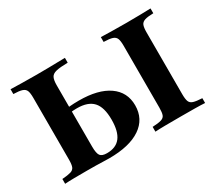

<svg xmlns="http://www.w3.org/2000/svg" viewBox="-109 -788 1128 1004"><g transform="rotate(-30 455.0 -285.5)"><path d="M32.3 0V-29Q66.9 -31.5 84.3 -36.7Q101.6 -41.9 107.3 -56Q112.9 -70.2 112.9 -98.4V-472.6Q112.9 -501.6 107.3 -515.7Q101.6 -529.8 84.3 -535.5Q66.9 -541.1 32.3 -541.9V-571Q61.3 -570.2 98.8 -569.4Q136.3 -568.5 184.7 -568.5Q222.6 -568.5 256.5 -569Q290.3 -569.4 317.3 -570.2Q344.4 -571 360.5 -571V-541.9Q313.7 -541.1 290.3 -535.5Q266.9 -529.8 259.3 -514.5Q251.6 -499.2 251.6 -468.5V-98.4Q251.6 -57.3 262.1 -43.1Q272.6 -29 302.4 -29Q357.3 -29 383.9 -63.7Q410.5 -98.4 410.5 -169.4Q410.5 -244.4 379.8 -277.8Q349.2 -311.3 283.1 -311.3Q262.9 -311.3 242.7 -308.9Q222.6 -306.5 204.8 -302.4V-331.5Q225.8 -336.3 254 -338.7Q282.3 -341.1 311.3 -341.1Q427.4 -341.1 491.1 -296.8Q554.8 -252.4 554.8 -172.6Q554.8 -90.3 488.3 -45.2Q421.8 0 299.2 0Q283.9 0 264.5 -0.8Q245.2 -1.6 221.8 -2Q198.4 -2.4 166.9 -2.4Q122.6 -2.4 88.3 -2Q54 -1.6 32.3 0ZM577.4 0V-29Q612.9 -30.6 630.2 -35.9Q647.6 -41.1 652.8 -55.2Q658.1 -69.4 658.1 -98.4V-472.6Q658.1 -501.6 652.4 -515.7Q646.8 -529.8 629.8 -535.5Q612.9 -541.1 577.4 -541.9V-571Q600 -570.2 639.1 -569.4Q678.2 -568.5 730.6 -568.5Q778.2 -568.5 816.5 -569.4Q854.8 -570.2 877.4 -571V-541.9Q842.7 -541.1 825.4 -535.5Q808.1 -529.8 802.4 -515.7Q796.8 -501.6 796.8 -472.6V-98.4Q796.8 -70.2 802.4 -55.6Q808.1 -41.1 825.4 -35.9Q842.7 -30.6 877.4 -29V0Q854.8 -1.6 816.5 -2Q778.2 -2.4 730.6 -2.4Q678.2 -2.4 639.1 -2Q600 -1.6 577.4 0Z"/></g></svg>

Font: Playfair 5pt SemiExpanded Light ExtraBold
Style: Regular
Weight: 800
Version: Version 2.001;gftools[0.9.30]